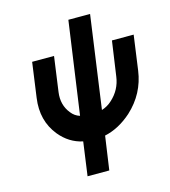

<svg xmlns="http://www.w3.org/2000/svg" viewBox="-126 -776 955 1076"><g transform="rotate(-15 351.5 -237.5)"><path d="M114 -500 86 -298Q68 -169 142 -78Q196 -12 275 5L248 200H374L402 5Q444 -4 483 -25Q522 -46 558 -78Q608 -124 637 -179Q666 -234 675 -298L703 -500H577L548 -298Q538 -224 482 -173Q468 -160 453 -151.5Q438 -143 422 -138L497 -675H371L295 -138Q265 -147 245 -173Q203 -225 213 -298L241 -500Z"/></g></svg>

Font: Unageo
Style: Bold-Italic
Weight: 700
Designer: Richard Sepsi
Foundry: Richard Sepsi
Version: Version 2.000